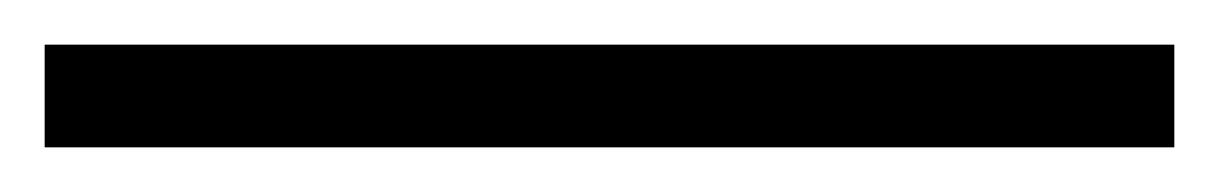

<svg xmlns="http://www.w3.org/2000/svg" viewBox="-23 -826 546 86"><path d="M503 -760H-3V-806H503Z"/></svg>

Font: RS Noto Sans Light
Style: Regular
Weight: 300
Designer: Monotype Design Team
Foundry: Monotype Imaging Inc.
Version: Version 3.10